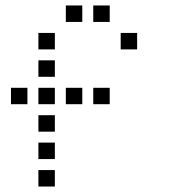

<svg xmlns="http://www.w3.org/2000/svg" viewBox="-20 -700 640 700"><path d="M221 -680Q220 -680 220 -680Q220 -680 220 -679V-621Q220 -620 220 -620Q220 -620 221 -620H279Q280 -620 280 -620Q280 -620 280 -621V-679Q280 -680 280 -680Q280 -680 279 -680ZM321 -680Q320 -680 320 -680Q320 -680 320 -679V-621Q320 -620 320 -620Q320 -620 321 -620H379Q380 -620 380 -620Q380 -620 380 -621V-679Q380 -680 380 -680Q380 -680 379 -680ZM121 -580Q120 -580 120 -580Q120 -580 120 -579V-521Q120 -520 120 -520Q120 -520 121 -520H179Q180 -520 180 -520Q180 -520 180 -521V-579Q180 -580 180 -580Q180 -580 179 -580ZM421 -580Q420 -580 420 -580Q420 -580 420 -579V-521Q420 -520 420 -520Q420 -520 421 -520H479Q480 -520 480 -520Q480 -520 480 -521V-579Q480 -580 480 -580Q480 -580 479 -580ZM121 -480Q120 -480 120 -480Q120 -480 120 -479V-421Q120 -420 120 -420Q120 -420 121 -420H179Q180 -420 180 -420Q180 -420 180 -421V-479Q180 -480 180 -480Q180 -480 179 -480ZM21 -380Q20 -380 20 -380Q20 -380 20 -379V-321Q20 -320 20 -320Q20 -320 21 -320H79Q80 -320 80 -320Q80 -320 80 -321V-379Q80 -380 80 -380Q80 -380 79 -380ZM121 -380Q120 -380 120 -380Q120 -380 120 -379V-321Q120 -320 120 -320Q120 -320 121 -320H179Q180 -320 180 -320Q180 -320 180 -321V-379Q180 -380 180 -380Q180 -380 179 -380ZM221 -380Q220 -380 220 -380Q220 -380 220 -379V-321Q220 -320 220 -320Q220 -320 221 -320H279Q280 -320 280 -320Q280 -320 280 -321V-379Q280 -380 280 -380Q280 -380 279 -380ZM321 -380Q320 -380 320 -380Q320 -380 320 -379V-321Q320 -320 320 -320Q320 -320 321 -320H379Q380 -320 380 -320Q380 -320 380 -321V-379Q380 -380 380 -380Q380 -380 379 -380ZM121 -280Q120 -280 120 -280Q120 -280 120 -279V-221Q120 -220 120 -220Q120 -220 121 -220H179Q180 -220 180 -220Q180 -220 180 -221V-279Q180 -280 180 -280Q180 -280 179 -280ZM121 -180Q120 -180 120 -180Q120 -180 120 -179V-121Q120 -120 120 -120Q120 -120 121 -120H179Q180 -120 180 -120Q180 -120 180 -121V-179Q180 -180 180 -180Q180 -180 179 -180ZM121 -80Q120 -80 120 -80Q120 -80 120 -79V-21Q120 -20 120 -20Q120 -20 121 -20H179Q180 -20 180 -20Q180 -20 180 -21V-79Q180 -80 180 -80Q180 -80 179 -80Z"/></svg>

Font: Doto Medium
Style: Regular
Weight: 500
Monospace: yes
Version: Version 1.000